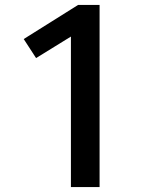

<svg xmlns="http://www.w3.org/2000/svg" viewBox="-20 -757 610 777"><path d="M383 -368V-737H296L76 -599L126 -522L267 -609V0H325H383Z"/></svg>

Font: GenSekiGothic2 TW M
Style: Regular
Weight: 500
Version: Version 2.100;PS 2.1;hotconv 16.6.51;makeotf.lib2.5.65220 DE